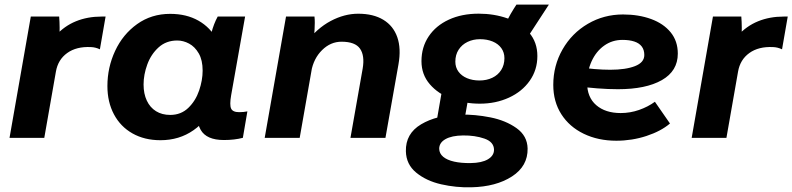

<svg xmlns="http://www.w3.org/2000/svg" viewBox="-20 -591 3397 823"><path d="M112 -520H233.6Q235.4 -498.6 235.6 -472.4Q235.8 -446.2 234 -427L218.8 -438.4Q255.6 -479.4 305.3 -499.7Q355 -520 415 -520H432.6L408.2 -379.6Q389.2 -388.6 369.6 -389.2Q307.6 -392.2 268 -363.7Q228.4 -335.2 219.6 -283.8L169.8 0H20.8Z M830.2 -166.6 849.4 -165.2 881.2 -430.8Q883.4 -438.8 886.2 -450.2Q896.2 -489 913.2 -520H1030.6L970.8 -182.8Q963.6 -141.4 970.6 -125.8Q977.6 -110.2 1005.2 -110.2Q1024.6 -110.2 1040.4 -113.6L1021 -0.2Q985 9.2 939.8 9.2Q865 9.2 840.1 -34.6Q815.2 -78.4 830.2 -166.6ZM936.8 -302.2Q936.8 -219 903.6 -147.3Q870.4 -75.6 809.4 -32.8Q748.4 10 667.6 10Q599.6 10 548.1 -19Q496.6 -48 468.5 -100.8Q440.4 -153.6 440.4 -222.2Q440.4 -301.8 473.5 -372.9Q506.6 -444 567.9 -487.8Q629.2 -531.6 709.4 -531.6Q779.4 -531.6 830.9 -502.3Q882.4 -473 909.6 -420.7Q936.8 -368.4 936.8 -302.2ZM595.4 -228.8Q595.4 -189.2 609.3 -159.7Q623.2 -130.2 648.8 -114.3Q674.4 -98.4 709.6 -98.4Q755.8 -98.4 787.1 -128.5Q818.4 -158.6 833.5 -202.9Q848.6 -247.2 848.6 -288.4Q848.6 -333.2 832 -362Q815.4 -390.8 790.5 -404.1Q765.6 -417.4 739.8 -417.4Q692.4 -417.4 659.9 -388Q627.4 -358.6 611.4 -314.8Q595.4 -271 595.4 -228.8Z M1206 -520H1328Q1329.4 -507 1329.3 -493.3Q1329.2 -479.6 1328.4 -464.8Q1327.8 -449.6 1325.4 -423L1335 -400.6L1264.6 0H1114.6ZM1515.4 -532.2Q1580.2 -532.2 1623.1 -506.2Q1666 -480.2 1683 -431.5Q1700 -382.8 1688 -315L1632.2 0H1482.2L1534.6 -297.2Q1544 -352.6 1523.2 -382.4Q1502.4 -412.2 1444 -412.2Q1397 -412.2 1360.6 -376.3Q1324.2 -340.4 1314.2 -284.4L1289 -405Q1338.6 -469.8 1397.4 -501Q1456.2 -532.2 1515.4 -532.2Z M1786.6 -328.8Q1786.6 -388.8 1817.5 -435Q1848.4 -481.2 1903.9 -506.8Q1959.4 -532.4 2032 -532.4Q2098.2 -532.4 2155.6 -512.1Q2213 -491.8 2248.2 -450.9Q2283.4 -410 2283.4 -350.8Q2283.4 -291.4 2250.7 -244.9Q2218 -198.4 2161.6 -172.5Q2105.2 -146.6 2036.8 -146.6Q1973 -146.6 1915.6 -167.5Q1858.2 -188.4 1822.4 -229.9Q1786.6 -271.4 1786.6 -328.8ZM1719.8 57.4Q1718 -18.2 1785 -58.1Q1852 -98 1952 -99.8Q2016.2 -101 2081.9 -87.9Q2147.6 -74.8 2194 -41.8Q2240.4 -8.8 2241.6 45.6Q2242.8 121.2 2174.6 165.3Q2106.4 209.4 2000.4 211.8Q1935 213.6 1871.1 199Q1807.2 184.4 1764.1 149Q1721 113.6 1719.8 57.4ZM2097.6 50.8Q2097 17.2 2056.5 3.1Q2016 -11 1964.6 -10.4Q1916.4 -9.8 1889.5 5.4Q1862.6 20.6 1862.6 46.8Q1863.2 67.2 1879.8 81.1Q1896.4 95 1926.7 101.8Q1957 108.6 1997.4 108Q2045 107.4 2071.3 91.9Q2097.6 76.4 2097.6 50.8ZM1878.2 -224.4 1989.6 -183.4 1965.8 -49 1847.4 -47.2ZM2142.2 -341.6Q2142.2 -366.2 2128.9 -384.7Q2115.6 -403.2 2091.8 -413.1Q2068 -423 2037.6 -423Q2008.2 -423 1984.1 -411.4Q1960 -399.8 1945.9 -378Q1931.8 -356.2 1931.8 -326.8Q1931.8 -302.2 1945.1 -284Q1958.4 -265.8 1981.9 -255.9Q2005.4 -246 2035.2 -246Q2065.8 -246 2090.2 -257.6Q2114.6 -269.2 2128.4 -291Q2142.2 -312.8 2142.2 -341.6ZM2193.8 -571.4 2332.8 -571.4 2231.6 -416 2144.4 -481.2Q2154 -505.8 2168.7 -530.9Q2183.4 -556 2193.8 -571.4Z M2351.6 -227.2Q2351.6 -309.8 2391.4 -379.3Q2431.2 -448.8 2499.8 -488.9Q2568.4 -529 2650.6 -529Q2717.4 -529 2770.8 -509.5Q2824.2 -490 2854.8 -452.4Q2885.4 -414.8 2885.4 -361.2Q2885.4 -286.6 2817 -247.6Q2748.6 -208.6 2628.8 -208.6Q2546.4 -208.6 2439.2 -223L2451.4 -304.2Q2532 -292 2595.6 -292Q2662 -292 2701.9 -307.6Q2741.8 -323.2 2741.8 -355.2Q2741.8 -377 2731 -391.5Q2720.2 -406 2699 -413Q2677.8 -420 2648.2 -420Q2604.2 -420 2569.7 -395.4Q2535.2 -370.8 2515.9 -328.4Q2496.6 -286 2496.6 -235.8Q2496.6 -174 2535.8 -140.2Q2575 -106.4 2640.6 -106.4Q2681.2 -106.4 2719.3 -119.7Q2757.4 -133 2787.2 -154.8L2851.8 -61.6Q2813.2 -28.6 2751.1 -8.2Q2689 12.2 2621.8 12.2Q2543.8 12.2 2482.2 -17.6Q2420.6 -47.4 2386.1 -101.4Q2351.6 -155.4 2351.6 -227.2Z M3036 -520H3157.6Q3159.4 -498.6 3159.6 -472.4Q3159.8 -446.2 3158 -427L3142.8 -438.4Q3179.6 -479.4 3229.3 -499.7Q3279 -520 3339 -520H3356.6L3332.2 -379.6Q3313.2 -388.6 3293.6 -389.2Q3231.6 -392.2 3192 -363.7Q3152.4 -335.2 3143.6 -283.8L3093.8 0H2944.8Z"/></svg>

Font: Fixel Italic Variable 20240409 Display Thin
Style: Italic
Weight: 100
Italic angle: -10°
Designer: AlfaBravo + MacPaw
Foundry: Kyrylo Tkachov, Marchela Mozhyna, Serhii Makarenko, Maria Weinstein, Zakhar Kryvoshyya
Version: Version 1.211;Glyphs 3.2 (3225)